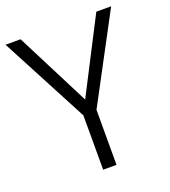

<svg xmlns="http://www.w3.org/2000/svg" viewBox="-129 -802 789 890"><g transform="rotate(-20 265.5 -357.5)"><path d="M253.9 -353.5 74.2 -706.5H0L226.6 -276.4L227.1 -274.9V-272.9V-7.3H293V-276.9V-278.8L293.9 -280.3L521 -706.5H447.8L266.1 -353.5L260.3 -341.3Z"/></g></svg>

Font: Sahel Light
Style: Regular
Weight: 300
Foundry: Saber Rastikerdar (saber.rastikerdar@gmail.com)
Version: Version 3.4.0